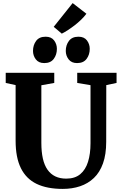

<svg xmlns="http://www.w3.org/2000/svg" viewBox="-20 -1214 782 1242"><path d="M386 8Q284.5 8 217 -24.5Q149.5 -57 115.2 -126Q81 -195 81 -303.5V-663.5L17 -677.5V-743H331V-677.5L247.5 -662.5V-290Q247.5 -232 257.2 -188.8Q267 -145.5 287.2 -116.5Q307.5 -87.5 337.8 -73Q368 -58.5 408.5 -58.5Q464.5 -58.5 499 -87.2Q533.5 -116 549.5 -167.5Q565.5 -219 565.5 -287.5V-663L479.5 -677.5V-743H734V-677.5L667.5 -663.5L667 -296.5Q667 -215 646.2 -157Q625.5 -99 587.5 -62.8Q549.5 -26.5 498 -9.2Q446.5 8 386 8ZM266 -806Q230 -806 211.8 -830Q193.5 -854 193.5 -884.5Q193.5 -922 213.5 -949.2Q233.5 -976.5 274.5 -976.5H275.5Q312 -976.5 330 -952.5Q348 -928.5 348 -898Q348 -860.5 327.8 -833.2Q307.5 -806 267 -806ZM478 -806Q442.5 -806 424 -830Q405.5 -854 405.5 -884.5Q405.5 -922 425.8 -949.2Q446 -976.5 487 -976.5H488Q524.5 -976.5 542.5 -952.5Q560.5 -928.5 560.5 -898Q560.5 -860.5 540.2 -833.2Q520 -806 479 -806ZM379.5 -996.5 327.5 -1040.5 450 -1194 539 -1125Q524 -1105 504.2 -1086Q484.5 -1067 462.8 -1050.2Q441 -1033.5 420 -1019.8Q399 -1006 380 -996.5Z"/></svg>

Font: Merriweather 20pt ExtraBold
Style: Regular
Weight: 800
Version: Version 2.100